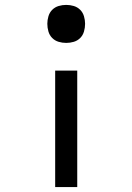

<svg xmlns="http://www.w3.org/2000/svg" viewBox="-20 -548 540 783"><path d="M250 -373Q234 -373 219 -377.5Q204 -382 193 -393Q182 -404 177.5 -419.5Q173 -435 173 -451Q173 -466 177.5 -481.5Q182 -497 193 -508Q204 -519 219 -523.5Q234 -528 250 -528Q266 -528 281 -523.5Q296 -519 307 -508Q318 -497 322.5 -481.5Q327 -466 327 -451Q327 -435 322.5 -419.5Q318 -404 307 -393Q296 -382 281 -377.5Q266 -373 250 -373ZM205 215V-260H295V215Z"/></svg>

Font: Iosevka Fixed Medium
Style: Regular
Weight: 500
Monospace: yes
Designer: Belleve Invis
Foundry: Belleve Invis
Version: Version 32.3.0